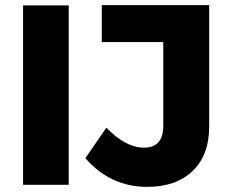

<svg xmlns="http://www.w3.org/2000/svg" viewBox="-20 -721 893 749"><path d="M70 0V-700H248V0ZM313 -104 395 -223Q470 -145 542 -145Q617 -145 617 -231V-557H377V-701H796V-227Q796 -116 731.5 -54Q667 8 554 8Q411 8 313 -104Z"/></svg>

Font: Trueno
Style: Bd
Weight: 700
Designer: Julieta Ulanovsky
Foundry: Julieta Ulanovsky
Version: Version 3.001b